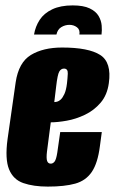

<svg xmlns="http://www.w3.org/2000/svg" viewBox="-20 -678 425 711"><path d="M249 -658Q289 -658 312 -647Q335 -636 345 -619Q355 -602 356.5 -583.5Q358 -565 356 -550H274Q277 -568 265 -577Q253 -586 237 -586Q221 -586 207 -577.5Q193 -569 189 -550H106Q111 -580 127 -604.5Q143 -629 173.5 -643.5Q204 -658 249 -658ZM157 13Q104 13 66.5 0Q29 -13 13.5 -51Q-2 -89 8 -163L38 -373Q49 -447 94.5 -474.5Q140 -502 210 -502Q308 -502 351 -474.5Q394 -447 383 -370Q377 -326 352.5 -297.5Q328 -269 294.5 -253Q261 -237 227 -231Q193 -225 168 -225L154 -117Q151 -92 154.5 -82Q158 -72 168 -72Q176 -72 182 -79.5Q188 -87 192 -112L203 -189H357L350 -137Q342 -74 320 -41.5Q298 -9 258.5 2Q219 13 157 13ZM181 -300Q185 -300 191.5 -301.5Q198 -303 205 -309.5Q212 -316 218.5 -330Q225 -344 228 -369Q230 -386 231 -405Q232 -424 217 -424Q206 -424 199.5 -413Q193 -402 188 -358Z"/></svg>

Font: Alumni Sans Black
Style: Italic
Weight: 900
Italic angle: -8°
Version: Version 1.016